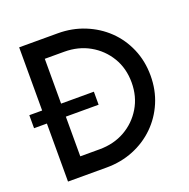

<svg xmlns="http://www.w3.org/2000/svg" viewBox="-122 -797 898 914"><g transform="rotate(-20 327.0 -340.0)"><path d="M70 0V-294H5V-360H70V-680H266Q338 -680 401 -654.5Q464 -629 511 -584Q558 -539 585 -476.5Q612 -414 612 -340Q612 -267 585.5 -205Q559 -143 512 -97Q465 -51 402 -25.5Q339 0 266 0ZM166 -93H264Q336 -93 392.5 -125Q449 -157 482.5 -213Q516 -269 516 -340Q516 -412 482.5 -467.5Q449 -523 392.5 -555Q336 -587 264 -587H166V-360H332V-294H166Z"/></g></svg>

Font: Teachers Medium
Style: Regular
Weight: 500
Designer: Alfredo Marco Pradil, Chank Diesel
Version: Version 1.001